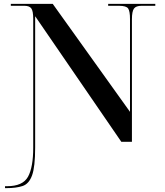

<svg xmlns="http://www.w3.org/2000/svg" viewBox="-20 -734 854 994"><path d="M6 240H13Q64 240 97 229Q130 218 146 174Q162 130 162 30V-650L608 0H663V-634Q663 -675 673.5 -689.5Q684 -704 713 -704H784V-714H540V-704H596Q634 -704 643.5 -690Q653 -676 653 -636V-155L253 -714H36V-704H106Q132 -704 142 -690.5Q152 -677 152 -637V30Q152 132 125 181Q98 230 16 230H6Z"/></svg>

Font: Noto Serif Display Semi
Style: Regular
Weight: 600
Designer: Monotype Design Team
Foundry: Monotype Imaging Inc.
Version: Version 1.900